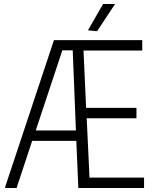

<svg xmlns="http://www.w3.org/2000/svg" viewBox="-20 -941 780 961"><path d="M420 -789 496 -921H556L466 -785ZM6 -6 250 -740H692V-688H398L411 -401H663V-349H414L428 -52H701V0H372L362 -236H141L63 0H6ZM159 -288H360L344 -689H292Z"/></svg>

Font: Encode Sans Compressed
Style: Light
Weight: 300
Designer: Pablo Impallari, Andres Torresi
Foundry: Pablo Impallari, Andres Torresi
Version: Version 1.000; ttfautohint (v1.00) -l 8 -r 50 -G 200 -x 14 -